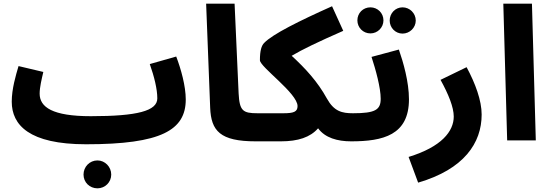

<svg xmlns="http://www.w3.org/2000/svg" viewBox="-20 -765 2995 1046"><path d="M196 -255C196 -290 207 -334 216 -373L81 -405C66 -354 44 -281 44 -211C44 -84 139 21 449 21C858 21 992 -56 992 -223C992 -296 966 -389 940 -457L796 -416C820 -348 837 -280 837 -229C837 -161 729 -132 475 -132C266 -132 196 -181 196 -255ZM511 261C552 261 586 228 586 186C586 144 552 109 511 109C468 109 435 144 435 186C435 228 468 261 511 261Z M1373 5C1432 5 1463 -27 1463 -73C1463 -115 1440 -148 1383 -148C1303 -148 1285 -161 1280 -256L1258 -745H1103L1125 -178C1130 -52 1179 5 1373 5Z M1893 5C1951 5 1982 -27 1982 -73C1982 -115 1959 -148 1903 -148C1843 -148 1800 -158 1761 -228C1710 -321 1643 -393 1569 -461C1628 -496 1711 -536 1850 -597L1789 -731C1610 -651 1465 -579 1419 -531C1405 -517 1396 -490 1396 -437C1396 -400 1601 -257 1601 -187C1601 -156 1580 -148 1524 -148H1384L1374 5H1510C1604 5 1670 -17 1713 -66C1751 -14 1818 5 1893 5Z M2173 -582C2212 -582 2245 -614 2245 -653C2245 -693 2212 -725 2173 -725C2134 -725 2103 -693 2103 -653C2103 -614 2134 -582 2173 -582ZM1998 -583C2037 -583 2069 -615 2069 -654C2069 -694 2037 -725 1998 -725C1958 -725 1927 -694 1927 -654C1927 -615 1958 -583 1998 -583ZM1893 5C2067 5 2208 -29 2208 -224C2208 -319 2177 -426 2153 -495L2004 -455C2027 -385 2054 -287 2054 -227C2054 -167 2025 -148 1903 -148Z M2258 230C2508 157 2604 14 2604 -141C2604 -217 2570 -310 2522 -399L2380 -330C2423 -252 2452 -181 2452 -130C2452 -50 2386 35 2206 90Z M2743 0H2899L2878 -745H2722Z"/></svg>

Font: Noto Sans Arabic UI Extra
Style: Regular
Weight: 800
Designer: Nadine Chahine - Monotype Design Team
Foundry: Monotype Imaging Inc.
Version: Version 1.900